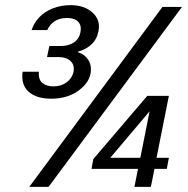

<svg xmlns="http://www.w3.org/2000/svg" viewBox="-20 -727 733 747"><path d="M612 -700H688L169 0H94ZM637 -113 629 -70H581L567 0H503L517 -70H336L343 -108L553 -354H637L589 -113ZM526 -113 562 -294 409 -113ZM103 -610Q112 -638 133 -660Q154 -682 185.5 -694.5Q217 -707 255 -707Q308 -707 340 -678Q372 -649 363 -605Q357 -574 335.5 -554Q314 -534 283 -526V-524Q309 -516 323.5 -494Q338 -472 332 -439Q324 -401 282 -372Q240 -343 179 -343Q122 -343 91.5 -370Q61 -397 68 -448H131Q129 -417 145 -404Q161 -391 188 -391Q218 -391 239 -406.5Q260 -422 266 -447Q271 -474 254.5 -489.5Q238 -505 208 -505H163L172 -548H217Q246 -548 267 -561.5Q288 -575 293 -602Q298 -627 284.5 -642Q271 -657 241 -657Q211 -657 192 -644Q173 -631 164 -610Z"/></svg>

Font: Albert Sans
Style: Italic
Weight: 400
Italic angle: -11.25°
Designer: Andreas Rasmussen
Foundry: a.Foundry
Version: Version 1.025